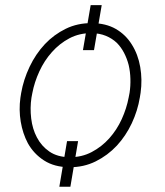

<svg xmlns="http://www.w3.org/2000/svg" viewBox="-20 -626 627 730"><path d="M337.4 -435.5 366.7 -606.4H324.7L295.4 -435.5ZM247.6 84 276.9 -89.4H234.9L205.6 84ZM60.5 -272.5 57.6 -254.4Q51.3 -208.5 58.8 -163.3Q66.4 -118.2 85.9 -81.5Q108.4 -41 147.5 -15.9Q186.5 9.3 243.2 9.8Q298.3 10.3 344 -12.5Q389.6 -35.2 424.3 -72.3Q458.5 -109.4 481 -157.2Q503.4 -205.1 511.7 -255.4L514.6 -273.4Q521.5 -322.8 513.2 -371.1Q504.9 -419.4 481 -457Q458 -494.1 420.4 -515.9Q382.8 -537.6 329.6 -538.1Q274.9 -538.6 230 -516.6Q185.1 -494.6 150.9 -458.5Q115.7 -420.9 92.5 -372.1Q69.3 -323.2 60.5 -272.5ZM99.6 -254.4 103 -272.5Q110.8 -313.5 129.6 -354.5Q148.4 -395.5 177.2 -427.7Q206.1 -460.4 244.1 -480.5Q282.2 -500.5 328.6 -500Q358.9 -499.5 382.6 -489.7Q406.2 -480 423.8 -463.4Q440.4 -446.8 451.7 -425Q462.9 -403.3 469.2 -378.9Q475.1 -353.5 475.8 -326.4Q476.6 -299.3 472.7 -273.4L469.2 -255.4Q461.4 -213.9 442.9 -173.1Q424.3 -132.3 395.5 -100.1Q366.7 -67.9 328.6 -47.9Q290.5 -27.8 244.1 -28.3Q198.2 -28.8 167.7 -49.8Q137.2 -70.8 120.1 -104Q103.5 -135.3 98.6 -175.5Q93.8 -215.8 99.6 -254.4Z"/></svg>

Font: Roboto Mono ExtraLight
Style: Italic
Weight: 250
Italic angle: -10°
Monospace: yes
Designer: Google
Version: Version 3.000